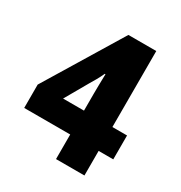

<svg xmlns="http://www.w3.org/2000/svg" viewBox="-168 -834 899 954"><g transform="rotate(30 281.5 -357.0)"><path d="M290 0V-141H26V-275L293 -714H453V-278H537V-141H453V0ZM170 -278H290V-375Q290 -388 290.5 -421.5Q291 -455 292 -488H288Q278 -466 266.5 -445.5Q255 -425 245 -409Z"/></g></svg>

Font: Noto Sans Mono SemiCondensed Black
Style: Regular
Weight: 900
Width: 4
Designer: Monotype Design Team
Foundry: Monotype Imaging Inc.
Version: Version 2.014; ttfautohint (v1.8.4.7-5d5b)